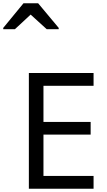

<svg xmlns="http://www.w3.org/2000/svg" viewBox="-81 -1164 657 1184"><path d="M496 0H97V-714H496V-635H187V-412H478V-334H187V-79H496ZM-61 -984V-992L64 -1144H154L281 -992V-984H207L108 -1074L11 -984Z"/></svg>

Font: Noto Sans Tifinagh Air
Style: Regular
Weight: 400
Designer: JamraPatel
Foundry: JamraPatel LLC
Version: Version 2.006; ttfautohint (v1.8.4.7-5d5b)